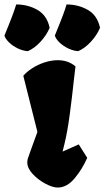

<svg xmlns="http://www.w3.org/2000/svg" viewBox="-93 -841 474 871"><path d="M45.9 -157.7Q64 -206.1 76.7 -242.7L12.7 -497.1Q27.8 -515.1 53.2 -531.5Q78.6 -547.9 109.1 -557.9Q139.6 -567.9 168.9 -567.9Q217.3 -567.9 249.5 -539.6Q247.1 -524.9 243.2 -487.3Q233.4 -395.5 223.1 -319.6Q212.9 -243.7 200.2 -191.4L190.9 -153.3L264.2 -186L302.7 -125Q281.2 -75.2 246.1 -32.7Q210.9 9.8 168.5 9.8Q145.5 9.8 112.3 -8.1Q79.1 -25.9 54.9 -52.2Q30.8 -78.6 30.8 -103.5Q30.8 -112.8 32.7 -120.1Q34.7 -127.4 45.9 -157.7ZM33.2 -608.9Q63.5 -622.1 90.6 -651.4Q117.7 -680.7 132.3 -714.8Q120.1 -771.5 76.9 -796.1Q33.7 -820.8 -19.5 -820.8Q-26.9 -796.4 -35.2 -774.4Q-43.5 -752.4 -49.6 -737.1Q-55.7 -721.7 -58.6 -714.8L-72.8 -679.7Q-68.4 -664.6 -52 -648.7Q-35.6 -632.8 -12.7 -621.6Q10.3 -610.4 33.2 -608.9ZM261.7 -608.9Q292 -622.1 319.1 -651.4Q346.2 -680.7 360.8 -714.8Q348.6 -771.5 305.4 -796.1Q262.2 -820.8 209 -820.8Q201.7 -796.4 193.4 -774.4Q185.1 -752.4 179 -737.1Q172.9 -721.7 169.9 -714.8L155.8 -679.7Q160.2 -664.6 176.5 -648.7Q192.9 -632.8 215.8 -621.6Q238.8 -610.4 261.7 -608.9Z"/></svg>

Font: Fruktur
Style: Regular
Weight: 400
Designer: Viktoriya Grabowska
Foundry: Viktoriya Grabowska
Version: Version 1.004; ttfautohint (v1.4.1)